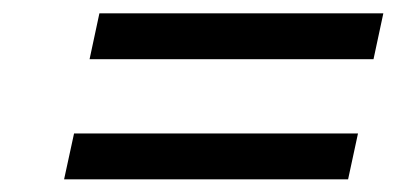

<svg xmlns="http://www.w3.org/2000/svg" viewBox="-20 -497 640 293"><path d="M131.7 -476.7H565L550 -406.7H116.7ZM93 -293.3H526.3L511.2 -223.3H77.8Z"/></svg>

Font: Epunda Slab Light
Style: Italic
Weight: 300
Italic angle: -12°
Designer: Simon Atzbach
Foundry: typofactur
Version: Version 1.102